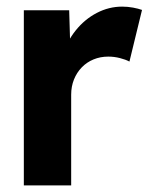

<svg xmlns="http://www.w3.org/2000/svg" viewBox="-20 -560 457 580"><path d="M52 0V-529H189L194 -359L170 -394Q182 -435 209 -468.5Q236 -502 272.5 -521Q309 -540 349 -540Q366 -540 382 -537Q398 -534 409 -530L371 -374Q360 -380 342.5 -384.5Q325 -389 307 -389Q283 -389 262.5 -380.5Q242 -372 227 -356.5Q212 -341 203.5 -320Q195 -299 195 -274V0Z"/></svg>

Font: Our Lexend SemiBold
Style: Regular
Weight: 600
Designer: Bonnie Shaver-Troup, Thomas Jockin
Foundry: Lexend
Version: Version 1.007